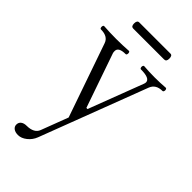

<svg xmlns="http://www.w3.org/2000/svg" viewBox="-280 -621 957 957"><g transform="rotate(45 198.0 -142.5)"><path d="M18.1 238.8Q18.1 223.6 29.1 215.1Q40 206.5 59.6 206.5Q84 206.5 100.6 197.8Q117.2 189 123.5 171.9L177.7 29.3L42.5 -359.9Q30.3 -395 -19 -395Q-22.5 -395 -24.2 -398.4Q-25.9 -401.9 -25.9 -406.7Q-25.9 -411.1 -24.2 -414.6Q-22.5 -418 -19 -418Q24.9 -415 68.4 -415Q112.3 -415 155.3 -418Q158.7 -418 160.4 -414.6Q162.1 -411.1 162.1 -406.7Q162.1 -401.9 160.4 -398.4Q158.7 -395 155.3 -395Q105.5 -395 105.5 -367.2Q105.5 -359.4 106.9 -354L206.5 -66.9H214.4L323.7 -354Q326.7 -361.3 326.7 -367.2Q326.7 -395 262.7 -395Q259.8 -395 257.8 -398.4Q255.9 -401.9 255.9 -406.7Q255.9 -411.1 257.8 -414.6Q259.8 -418 262.7 -418Q300.8 -415 339.4 -415Q377.4 -415 415.5 -418Q418.5 -418 420.4 -414.6Q422.4 -411.1 422.4 -406.7Q422.4 -401.9 420.4 -398.4Q418.5 -395 415.5 -395Q368.7 -395 354.5 -357.9L139.6 207Q129.4 233.9 106.7 252Q84 270 61 270Q41.5 270 29.8 261.5Q18.1 252.9 18.1 238.8ZM76.7 -532.7Q76.7 -554.7 91.8 -554.7H311.5Q325.2 -554.7 325.2 -532.7Q325.2 -511.7 309.6 -511.7H91.8Q76.7 -511.7 76.7 -532.7Z"/></g></svg>

Font: JuniusX Light
Style: Regular
Weight: 300
Designer: Peter S. Baker
Foundry: Briery Creek Software
Version: Version 1.008